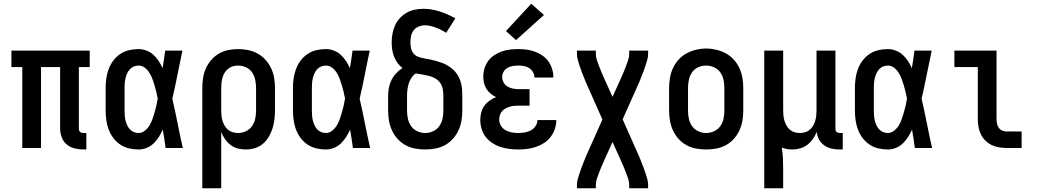

<svg xmlns="http://www.w3.org/2000/svg" viewBox="-20 -790 5540 1025"><path d="M425 8Q401 8 377.5 2Q354 -4 336 -19Q318 -34 309.5 -57Q301 -80 301 -103V-432H199V0H99V-432H41V-520H459V-432H401V-103Q401 -98 402.5 -93.5Q404 -89 407.5 -86Q411 -83 415.5 -81.5Q420 -80 425 -80H441V8Z M720 8Q694 8 668.5 2Q643 -4 621.5 -18.5Q600 -33 584.5 -54Q569 -75 560 -99Q551 -123 547.5 -148.5Q544 -174 544 -200V-320Q544 -346 547.5 -371.5Q551 -397 560 -421Q569 -445 584.5 -466Q600 -487 621.5 -501.5Q643 -516 668.5 -522Q694 -528 720 -528Q741 -528 762 -520Q783 -512 799 -497.5Q815 -483 827 -464.5Q839 -446 848 -426Q852 -450 855.5 -473.5Q859 -497 862 -520H954Q940 -456 927.5 -391.5Q915 -327 900 -263Q915 -198 928 -132Q941 -66 956 0H864Q861 -25 857 -49.5Q853 -74 849 -98Q840 -78 828 -59Q816 -40 800 -24.5Q784 -9 763 -0.5Q742 8 720 8ZM720 -80Q738 -80 753.5 -92.5Q769 -105 778.5 -121Q788 -137 794 -154.5Q800 -172 805.5 -190.5Q811 -209 815 -227Q819 -245 822 -264Q819 -281 814.5 -299Q810 -317 805 -334.5Q800 -352 793.5 -369Q787 -386 777.5 -401.5Q768 -417 753 -428.5Q738 -440 720 -440Q706 -440 694 -435Q682 -430 673 -420Q664 -410 658.5 -397.5Q653 -385 650 -372.5Q647 -360 646 -346.5Q645 -333 645 -320V-200Q645 -187 646 -173.5Q647 -160 650 -147.5Q653 -135 658.5 -122.5Q664 -110 673 -100Q682 -90 694 -85Q706 -80 720 -80Z M1060 215V-320Q1060 -347 1064 -373.5Q1068 -400 1079 -424.5Q1090 -449 1107.5 -469.5Q1125 -490 1148 -503.5Q1171 -517 1197.5 -522.5Q1224 -528 1251 -528Q1278 -528 1305 -522.5Q1332 -517 1355.5 -504Q1379 -491 1397.5 -470.5Q1416 -450 1427.5 -425.5Q1439 -401 1443.5 -374Q1448 -347 1448 -320V-200Q1448 -176 1445 -151.5Q1442 -127 1434.5 -103.5Q1427 -80 1414.5 -59Q1402 -38 1383 -22Q1364 -6 1340 1Q1316 8 1292 8Q1270 8 1249 2.5Q1228 -3 1211 -16Q1194 -29 1181.5 -47Q1169 -65 1161 -85V215ZM1251 -80Q1273 -80 1293 -89.5Q1313 -99 1325.5 -117Q1338 -135 1342.5 -156.5Q1347 -178 1347 -200V-320Q1347 -342 1342.5 -363.5Q1338 -385 1326 -403Q1314 -421 1293.5 -430.5Q1273 -440 1251 -440Q1237 -440 1223 -436Q1209 -432 1198 -423Q1187 -414 1179.5 -402Q1172 -390 1168 -376Q1164 -362 1162.5 -348Q1161 -334 1161 -320V-200Q1161 -186 1162.5 -172Q1164 -158 1168 -144.5Q1172 -131 1179.5 -118.5Q1187 -106 1198 -97Q1209 -88 1223 -84Q1237 -80 1251 -80Z M1720 8Q1694 8 1668.5 2Q1643 -4 1621.5 -18.5Q1600 -33 1584.5 -54Q1569 -75 1560 -99Q1551 -123 1547.5 -148.5Q1544 -174 1544 -200V-320Q1544 -346 1547.5 -371.5Q1551 -397 1560 -421Q1569 -445 1584.5 -466Q1600 -487 1621.5 -501.5Q1643 -516 1668.5 -522Q1694 -528 1720 -528Q1741 -528 1762 -520Q1783 -512 1799 -497.5Q1815 -483 1827 -464.5Q1839 -446 1848 -426Q1852 -450 1855.5 -473.5Q1859 -497 1862 -520H1954Q1940 -456 1927.5 -391.5Q1915 -327 1900 -263Q1915 -198 1928 -132Q1941 -66 1956 0H1864Q1861 -25 1857 -49.5Q1853 -74 1849 -98Q1840 -78 1828 -59Q1816 -40 1800 -24.5Q1784 -9 1763 -0.5Q1742 8 1720 8ZM1720 -80Q1738 -80 1753.5 -92.5Q1769 -105 1778.5 -121Q1788 -137 1794 -154.5Q1800 -172 1805.5 -190.5Q1811 -209 1815 -227Q1819 -245 1822 -264Q1819 -281 1814.5 -299Q1810 -317 1805 -334.5Q1800 -352 1793.5 -369Q1787 -386 1777.5 -401.5Q1768 -417 1753 -428.5Q1738 -440 1720 -440Q1706 -440 1694 -435Q1682 -430 1673 -420Q1664 -410 1658.5 -397.5Q1653 -385 1650 -372.5Q1647 -360 1646 -346.5Q1645 -333 1645 -320V-200Q1645 -187 1646 -173.5Q1647 -160 1650 -147.5Q1653 -135 1658.5 -122.5Q1664 -110 1673 -100Q1682 -90 1694 -85Q1706 -80 1720 -80Z M2250 8Q2223 8 2196 3Q2169 -2 2145 -15Q2121 -28 2102.5 -48.5Q2084 -69 2072.5 -94Q2061 -119 2056.5 -146Q2052 -173 2052 -200V-277Q2052 -299 2056 -321Q2060 -343 2070 -363Q2080 -383 2095 -399Q2110 -415 2129 -427Q2114 -438 2102.5 -453.5Q2091 -469 2084 -487Q2077 -505 2074 -524Q2071 -543 2071 -563Q2071 -586 2075 -609Q2079 -632 2088.5 -653.5Q2098 -675 2114 -692.5Q2130 -710 2150 -721.5Q2170 -733 2193 -738Q2216 -743 2240 -743Q2285 -743 2328.5 -728.5Q2372 -714 2411 -692L2362 -615Q2349 -623 2335.5 -630Q2322 -637 2307.5 -642.5Q2293 -648 2278.5 -651.5Q2264 -655 2249 -655Q2232 -655 2215.5 -648.5Q2199 -642 2188.5 -628.5Q2178 -615 2174.5 -598Q2171 -581 2171 -564Q2171 -548 2174.5 -532Q2178 -516 2188.5 -503.5Q2199 -491 2214.5 -486Q2230 -481 2246 -478Q2262 -475 2277.5 -472Q2293 -469 2308.5 -464.5Q2324 -460 2339.5 -454.5Q2355 -449 2368.5 -441Q2382 -433 2394.5 -422.5Q2407 -412 2416.5 -399Q2426 -386 2432.5 -371.5Q2439 -357 2442.5 -341Q2446 -325 2447 -309Q2448 -293 2448 -277V-200Q2448 -173 2443.5 -146Q2439 -119 2427.5 -94Q2416 -69 2397.5 -48.5Q2379 -28 2355 -15Q2331 -2 2304 3Q2277 8 2250 8ZM2250 -80Q2272 -80 2292.5 -89.5Q2313 -99 2325.5 -117Q2338 -135 2342.5 -156.5Q2347 -178 2347 -200V-277Q2347 -295 2344 -313Q2341 -331 2331 -346Q2321 -361 2305 -370.5Q2289 -380 2271.5 -384.5Q2254 -389 2236 -392Q2218 -395 2200 -398Q2186 -389 2176.5 -374.5Q2167 -360 2162 -344Q2157 -328 2155 -311Q2153 -294 2153 -277V-200Q2153 -178 2157.5 -156.5Q2162 -135 2174.5 -117Q2187 -99 2207.5 -89.5Q2228 -80 2250 -80Z M2747 8Q2723 8 2699 5Q2675 2 2652 -5.5Q2629 -13 2608.5 -26.5Q2588 -40 2573 -59Q2558 -78 2551 -102Q2544 -126 2544 -150Q2544 -170 2549 -189.5Q2554 -209 2565.5 -225Q2577 -241 2593.5 -252.5Q2610 -264 2628 -272Q2613 -279 2599.5 -290Q2586 -301 2577 -315.5Q2568 -330 2564 -346.5Q2560 -363 2560 -380Q2560 -403 2566.5 -425Q2573 -447 2586.5 -465Q2600 -483 2619 -495.5Q2638 -508 2659 -515.5Q2680 -523 2702.5 -525.5Q2725 -528 2747 -528Q2770 -528 2792 -525Q2814 -522 2835 -514.5Q2856 -507 2875 -494Q2894 -481 2907 -463Q2920 -445 2927 -423Q2934 -401 2934 -379Q2934 -378 2934 -377.5Q2934 -377 2934 -376H2833Q2833 -376 2833 -376.5Q2833 -377 2833 -377Q2833 -392 2825 -405.5Q2817 -419 2804.5 -427Q2792 -435 2777 -437.5Q2762 -440 2747 -440Q2732 -440 2717 -437.5Q2702 -435 2689 -427.5Q2676 -420 2668.5 -407Q2661 -394 2661 -379Q2661 -363 2669 -349Q2677 -335 2690 -327.5Q2703 -320 2718.5 -317Q2734 -314 2750 -314H2807V-226H2750Q2738 -226 2726 -225Q2714 -224 2702 -220.5Q2690 -217 2679.5 -211.5Q2669 -206 2661 -197Q2653 -188 2649 -176Q2645 -164 2645 -152Q2645 -134 2654.5 -118.5Q2664 -103 2679.5 -94.5Q2695 -86 2712.5 -83Q2730 -80 2747 -80Q2765 -80 2782 -83Q2799 -86 2814 -94Q2829 -102 2839 -117Q2849 -132 2849 -149Q2849 -149 2849 -149Q2849 -149 2849 -149H2950Q2950 -149 2950 -149Q2950 -149 2950 -149Q2950 -125 2942 -101.5Q2934 -78 2919.5 -59Q2905 -40 2885 -27Q2865 -14 2842 -6Q2819 2 2795 5Q2771 8 2747 8ZM2735 -576 2681 -624 2816 -770 2884 -710Z M3060 215V197Q3060 181 3064.5 165.5Q3069 150 3074 134.5Q3079 119 3084.5 104.5Q3090 90 3096 75Q3102 60 3108 45Q3114 30 3121 16L3196 -152L3121 -321Q3114 -335 3108 -350Q3102 -365 3096 -380Q3090 -395 3084.5 -409.5Q3079 -424 3074 -439.5Q3069 -455 3064.5 -470.5Q3060 -486 3060 -502V-520H3161V-502Q3161 -485 3166.5 -469Q3172 -453 3178 -437Q3184 -421 3190.5 -406Q3197 -391 3204 -375Q3206 -370 3208 -365.5Q3210 -361 3212 -357L3250 -273L3288 -357Q3290 -361 3292 -365.5Q3294 -370 3296 -375Q3303 -390 3309.5 -405.5Q3316 -421 3322 -437Q3328 -453 3333.5 -469Q3339 -485 3339 -502V-520H3440V-502Q3440 -486 3435.5 -470.5Q3431 -455 3426 -439.5Q3421 -424 3415.5 -409.5Q3410 -395 3404 -380Q3398 -365 3392 -350Q3386 -335 3379 -321L3304 -153L3379 16Q3386 30 3392 45Q3398 60 3404 75Q3410 90 3415.5 104.5Q3421 119 3426 134.5Q3431 150 3435.5 165.5Q3440 181 3440 197V215H3339V197Q3339 180 3333.5 164Q3328 148 3322 132Q3316 116 3309.5 101Q3303 86 3296 70Q3294 65 3292 60.5Q3290 56 3288 52L3250 -32L3212 52Q3210 56 3208 60.5Q3206 65 3204 70Q3197 85 3190.5 100.5Q3184 116 3178 132Q3172 148 3166.5 164Q3161 180 3161 197V215Z M3750 8Q3723 8 3696 3Q3669 -2 3645 -15Q3621 -28 3602.5 -48.5Q3584 -69 3572.5 -94Q3561 -119 3556.5 -146Q3552 -173 3552 -200V-320Q3552 -347 3556.5 -374Q3561 -401 3572.5 -426Q3584 -451 3602.5 -471.5Q3621 -492 3645 -505Q3669 -518 3696 -524.5Q3723 -531 3750 -531Q3777 -531 3804 -524.5Q3831 -518 3855 -505Q3879 -492 3897.5 -471.5Q3916 -451 3927.5 -426Q3939 -401 3943.5 -374Q3948 -347 3948 -320V-200Q3948 -173 3943.5 -146Q3939 -119 3927.5 -94Q3916 -69 3897.5 -48.5Q3879 -28 3855 -15Q3831 -2 3804 3Q3777 8 3750 8ZM3750 -80Q3772 -80 3792.5 -89.5Q3813 -99 3825.5 -117Q3838 -135 3842.5 -156.5Q3847 -178 3847 -200V-320Q3847 -342 3842.5 -364Q3838 -386 3825 -404Q3812 -422 3791.5 -431Q3771 -440 3749 -440Q3727 -440 3706.5 -430.5Q3686 -421 3674 -403Q3662 -385 3657.5 -363.5Q3653 -342 3653 -320V-200Q3653 -178 3657.5 -156.5Q3662 -135 3674.5 -117Q3687 -99 3707.5 -89.5Q3728 -80 3750 -80Z M4060 215V-520H4161V-200Q4161 -186 4162.5 -172Q4164 -158 4168 -144.5Q4172 -131 4179.5 -118.5Q4187 -106 4197.5 -97Q4208 -88 4222 -84Q4236 -80 4250 -80Q4264 -80 4278 -84Q4292 -88 4302.5 -97Q4313 -106 4320.5 -118.5Q4328 -131 4332 -144.5Q4336 -158 4337.5 -172Q4339 -186 4339 -200V-520H4440V-103Q4440 -98 4441 -93.5Q4442 -89 4445.5 -86Q4449 -83 4453.5 -81.5Q4458 -80 4463 -80H4479V8H4463Q4441 8 4420 3.5Q4399 -1 4381 -13.5Q4363 -26 4352.5 -45.5Q4342 -65 4340 -86Q4332 -66 4319.5 -48Q4307 -30 4290 -17Q4273 -4 4252 2Q4231 8 4209 8Q4195 8 4181 5.5Q4167 3 4154 -2Q4158 25 4159.5 52.5Q4161 80 4161 107V215Z M4720 8Q4694 8 4668.5 2Q4643 -4 4621.5 -18.5Q4600 -33 4584.5 -54Q4569 -75 4560 -99Q4551 -123 4547.5 -148.5Q4544 -174 4544 -200V-320Q4544 -346 4547.5 -371.5Q4551 -397 4560 -421Q4569 -445 4584.5 -466Q4600 -487 4621.5 -501.5Q4643 -516 4668.5 -522Q4694 -528 4720 -528Q4741 -528 4762 -520Q4783 -512 4799 -497.5Q4815 -483 4827 -464.5Q4839 -446 4848 -426Q4852 -450 4855.5 -473.5Q4859 -497 4862 -520H4954Q4940 -456 4927.5 -391.5Q4915 -327 4900 -263Q4915 -198 4928 -132Q4941 -66 4956 0H4864Q4861 -25 4857 -49.5Q4853 -74 4849 -98Q4840 -78 4828 -59Q4816 -40 4800 -24.5Q4784 -9 4763 -0.5Q4742 8 4720 8ZM4720 -80Q4738 -80 4753.5 -92.5Q4769 -105 4778.5 -121Q4788 -137 4794 -154.5Q4800 -172 4805.5 -190.5Q4811 -209 4815 -227Q4819 -245 4822 -264Q4819 -281 4814.5 -299Q4810 -317 4805 -334.5Q4800 -352 4793.5 -369Q4787 -386 4777.5 -401.5Q4768 -417 4753 -428.5Q4738 -440 4720 -440Q4706 -440 4694 -435Q4682 -430 4673 -420Q4664 -410 4658.5 -397.5Q4653 -385 4650 -372.5Q4647 -360 4646 -346.5Q4645 -333 4645 -320V-200Q4645 -187 4646 -173.5Q4647 -160 4650 -147.5Q4653 -135 4658.5 -122.5Q4664 -110 4673 -100Q4682 -90 4694 -85Q4706 -80 4720 -80Z M5354 0Q5334 0 5313 -3.5Q5292 -7 5273.5 -16Q5255 -25 5240 -40Q5225 -55 5216 -74Q5207 -93 5203.5 -113.5Q5200 -134 5200 -155V-432H5075V-520H5300V-155Q5300 -142 5302.5 -130Q5305 -118 5312 -108Q5319 -98 5330.5 -93Q5342 -88 5354 -88H5434V0Z"/></svg>

Font: Zed Mono Semibold
Style: Regular
Weight: 600
Monospace: yes
Designer: Belleve Invis
Foundry: Belleve Invis
Version: Version 1.0.0; ttfautohint (v1.8.4)